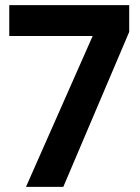

<svg xmlns="http://www.w3.org/2000/svg" viewBox="-20 -726 544 746"><path d="M226 0H81L340 -586H16V-706H482V-602Z"/></svg>

Font: Ulagadi Sans SemiBold
Style: Regular
Weight: 600
Designer: Ninad Kale (Devanagari), Jonny Pinhorn (Latin)
Foundry: Indian Type Foundry
Version: Version 3.01;March 29, 2020;FontCreator 12.0.0.2522 64-bit; 